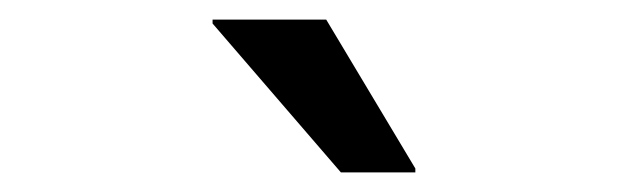

<svg xmlns="http://www.w3.org/2000/svg" viewBox="-20 -780 640 196"><path d="M328 -604H404V-608L313 -760H197V-756Z"/></svg>

Font: Kufam Arabic Latin Roman Normal
Style: Regular
Weight: 400
Designer: Wael Morcos & Artur Schmal
Version: Version 1.200;PS 001.200;hotconv 1.0.88;makeotf.lib2.5.64775